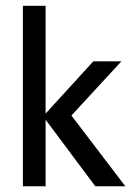

<svg xmlns="http://www.w3.org/2000/svg" viewBox="-20 -648 474 668"><path d="M311.5 0 138.7 -231.4V0H59.6V-627.9H138.7V-252.9L304.7 -434.6H402.3L228.5 -246.1L416 0Z"/></svg>

Font: Myanmar PaOh One
Style: Regular
Weight: 400
Designer: Debbi Hosken
Foundry: SIL
Version: Version 2.8